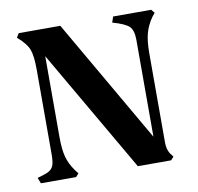

<svg xmlns="http://www.w3.org/2000/svg" viewBox="-60 -529 610 591"><g transform="rotate(-10 245.0 -233.5)"><path d="M420 -336V-57Q420 -36 429 -22L438 -10L429 0H325L103 -383V-131Q103 -91 109.5 -67.5Q116 -44 132 -22L141 -10L132 0H22L15 -18Q41 -25 51.5 -31Q62 -37 66 -48Q70 -59 70 -83V-347Q70 -391 62 -411Q54 -431 27 -454L35 -467H165L388 -81V-384Q388 -414 375.5 -426Q363 -438 324 -449L330 -467H449L458 -456L449 -445Q433 -422 426.5 -398Q420 -374 420 -336Z"/></g></svg>

Font: Katibeh
Style: Regular
Weight: 400
Designer: Arabic design by Kourosh Beigpour, Latin design by Eduardo Tunni, engineering by Lasse Fister
Version: Version 1.000